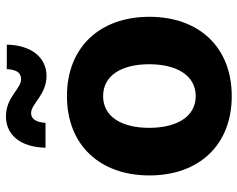

<svg xmlns="http://www.w3.org/2000/svg" viewBox="-98 -704 811 656"><g transform="rotate(-90 308.0 -375.5)"><path d="M308.1 10.3C476.1 10.3 579.1 -102.5 579.1 -271C579.1 -439.5 476.1 -552.7 308.1 -552.7C140.1 -552.7 37.1 -439.5 37.1 -271C37.1 -102.5 140.1 10.3 308.1 10.3ZM308.1 -112.8C237.3 -112.8 199.7 -178.7 199.7 -271.5C199.7 -365.2 237.3 -429.2 308.1 -429.2C379.4 -429.2 417 -365.2 417 -271.5C417 -178.7 379.4 -112.8 308.1 -112.8ZM377.4 -622.6C437.5 -622.6 482.4 -671.4 483.9 -758.3H400.4C398.4 -726.1 389.2 -709.5 365.7 -709.5C332.5 -709.5 304.7 -761.2 238.8 -761.2C176.8 -761.2 133.8 -713.4 131.8 -626H216.8C218.3 -655.8 229 -675.3 250 -675.3C282.2 -675.3 312 -622.6 377.4 -622.6Z"/></g></svg>

Font: Raveo
Style: Bold
Weight: 700
Designer: Jakub Foglar, Rasmus Andersson (Inter)
Foundry: Jakubfoglar.com
Version: Version 1.100;Glyphs 3.2.3 (3260)